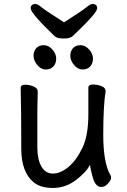

<svg xmlns="http://www.w3.org/2000/svg" viewBox="-20 -912 630 956"><path d="M147.9 -3.9Q85.9 -55.2 85.9 -170.9Q85.9 -368.2 83 -474.1Q83 -490.2 105 -490.2Q126 -490.2 147 -481.7Q168 -473.1 168 -456.1L166 -368.2V-174.8Q166 -119.1 186 -83.5Q206.1 -47.9 243.2 -47.9Q280.8 -47.9 319.8 -79.8Q358.9 -111.8 389.4 -173.8Q419.9 -235.8 419.9 -341.8V-475.1Q419.9 -491.2 442.9 -491.2Q464.8 -491.2 485.4 -483.2Q505.9 -475.1 505.9 -458Q494.1 -384.8 494.1 -241.9Q494.1 -99.1 530.8 -38.1Q533.2 -34.2 533.2 -25.1Q533.2 -16.1 518.1 1.5Q502.9 19 484.9 19Q455.1 19 442.1 -27.6Q429.2 -74.2 428.2 -91.8Q410.2 -55.2 358.2 -15.6Q306.2 23.9 244.1 23.9Q182.1 23.9 147.9 -3.9ZM245.8 -581.1Q231.9 -565.9 208 -565.9Q184.1 -565.9 165.5 -588.4Q147 -610.8 147 -634Q147 -657.2 160.4 -672.1Q173.8 -687 198 -687Q222.2 -687 241 -665.5Q259.8 -644 259.8 -620.1Q259.8 -596.2 245.8 -581.1ZM429 -581.1Q415 -565.9 391.1 -565.9Q367.2 -565.9 348.6 -588.4Q330.1 -610.8 330.1 -634Q330.1 -657.2 343.5 -672.1Q356.9 -687 380.9 -687Q404.8 -687 423.8 -665.5Q442.9 -644 442.9 -620.1Q442.9 -596.2 429 -581.1ZM298.8 -720.2Q267.1 -720.2 253.9 -730Q132.8 -846.2 132.8 -870.1Q132.8 -892.1 157.2 -892.1Q167 -892.1 183.1 -878.7Q199.2 -865.2 233.2 -843.5Q267.1 -821.8 298.8 -800.8Q331.1 -821.8 364.5 -843.5Q397.9 -865.2 414.1 -878.7Q430.2 -892.1 439.9 -892.1Q463.9 -892.1 463.9 -871.1Q463.9 -850.1 376 -765.1Q356 -746.1 343 -733.2Q330.1 -720.2 298.8 -720.2Z"/></svg>

Font: LXGW WenKai Screen
Style: Regular
Weight: 400
Designer: LXGW / Fontworks Inc.
Foundry: LXGW / Fontworks Inc.
Version: Version 1.510;January 18,2025